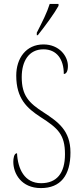

<svg xmlns="http://www.w3.org/2000/svg" viewBox="-20 -951 422 981"><path d="M168 -784V-771H173C211 -818 260 -886 279 -921V-931H234C220 -886 198 -843 168 -784ZM189 10C289 10 340 -54 340 -172C340 -284 277 -328 204 -376C127 -425 91 -463 91 -557C91 -638 127 -699 202 -699C270 -699 306 -648 306 -573C317 -573 327 -584 327 -614C327 -664 283 -724 202 -724C113 -724 63 -653 63 -565C63 -447 118 -398 187 -353C276 -296 312 -264 312 -163C312 -65 269 -15 190 -15C105 -15 71 -88 67 -168C51 -168 48 -140 48 -124C48 -64 89 10 189 10Z"/></svg>

Font: Noto Serif Bengali ExtraCondensed Thin
Style: Regular
Weight: 100
Width: 2
Designer: Juan Bruce, Universal Thirst, Indian Type Foundry and the Monotype Design Team.
Foundry: Monotype Imaging Inc.
Version: Version 2.003